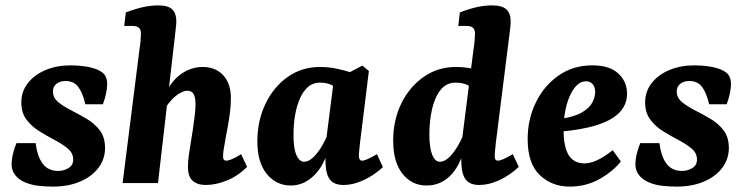

<svg xmlns="http://www.w3.org/2000/svg" viewBox="-20 -678 2762 711"><path d="M176 13Q148 13 122 10Q96 7 72 -3Q49 -13 36 -30Q23 -47 23 -69Q23 -89 29 -112Q35 -135 41 -148H112Q118 -99 138 -72Q158 -45 196 -45Q216 -45 233.5 -55.5Q251 -66 251 -87Q251 -111 231.5 -127.5Q212 -144 183.5 -159Q155 -174 126.5 -191.5Q98 -209 78.5 -234.5Q59 -260 59 -299Q59 -339 83 -370Q107 -401 148.5 -418.5Q190 -436 241 -436Q270 -436 296 -432Q322 -428 341 -420Q363 -410 370 -397Q377 -384 377 -367Q377 -353 373 -333Q369 -313 361 -292H296Q286 -335 269.5 -356.5Q253 -378 223 -378Q202 -378 189 -367.5Q176 -357 176 -340Q176 -316 195.5 -300Q215 -284 243.5 -269.5Q272 -255 301 -238Q330 -221 349.5 -195.5Q369 -170 369 -130Q369 -89 344.5 -56.5Q320 -24 276.5 -5.5Q233 13 176 13Z M742 7Q711 7 693.5 -8.5Q676 -24 676 -59Q676 -81 679 -101.5Q682 -122 686 -147Q690 -171 694 -197.5Q698 -224 701 -249Q704 -274 704 -292Q704 -315 697.5 -328.5Q691 -342 674 -342Q662 -342 646 -333Q630 -324 613 -305.5Q596 -287 582 -259L572 -285Q601 -364 641.5 -397Q682 -430 731 -430Q778 -430 806.5 -399.5Q835 -369 835 -315Q835 -288 831.5 -260.5Q828 -233 823 -207Q818 -181 814 -158Q810 -137 808 -123Q806 -109 806 -98Q806 -83 818 -83Q825 -83 838.5 -88.5Q852 -94 873 -107L895 -60Q861 -26 820 -9.5Q779 7 742 7ZM434 0 497 -499Q499 -510 500.5 -527.5Q502 -545 502 -553Q502 -569 494 -575.5Q486 -582 470 -582H440L446 -632Q483 -646 511.5 -652Q540 -658 566 -658Q603 -658 618 -643Q633 -628 633 -600Q633 -592 631.5 -578.5Q630 -565 628 -546L565 0Z M1057 9Q1002 9 967 -35Q932 -79 933 -159Q934 -234 964 -295.5Q994 -357 1046 -393.5Q1098 -430 1165 -430Q1197 -430 1228 -423.5Q1259 -417 1282 -409L1246 -340Q1227 -354 1208.5 -363Q1190 -372 1164 -372Q1139 -372 1121 -356.5Q1103 -341 1091 -314Q1079 -287 1073 -253Q1067 -219 1067 -182Q1066 -132 1077 -105.5Q1088 -79 1106 -79Q1119 -79 1132.5 -89Q1146 -99 1161 -120Q1176 -141 1190 -172L1205 -165Q1190 -79 1149.5 -35Q1109 9 1057 9ZM1253 7Q1218 7 1203 -11.5Q1188 -30 1186 -65Q1185 -78 1185 -100Q1185 -122 1185 -137L1216 -380L1322 -435L1346 -415L1313 -148Q1312 -136 1310.5 -122.5Q1309 -109 1309 -101Q1309 -83 1321 -83Q1328 -83 1340.5 -88.5Q1353 -94 1376 -107L1398 -59Q1364 -28 1325.5 -10.5Q1287 7 1253 7Z M1755 7Q1721 7 1706 -11.5Q1691 -30 1689 -65Q1688 -78 1688 -100Q1688 -122 1688 -137L1734 -499Q1736 -510 1737.5 -527.5Q1739 -545 1739 -553Q1739 -569 1731 -575.5Q1723 -582 1707 -582H1677L1683 -632Q1720 -646 1747.5 -652Q1775 -658 1802 -658Q1840 -658 1855.5 -643Q1871 -628 1871 -600Q1871 -589 1869.5 -574Q1868 -559 1866 -546L1816 -148Q1815 -136 1813.5 -122.5Q1812 -109 1812 -98Q1812 -83 1824 -83Q1831 -83 1843.5 -88.5Q1856 -94 1879 -107L1901 -60Q1867 -28 1828.5 -10.5Q1790 7 1755 7ZM1560 9Q1505 9 1470.5 -34.5Q1436 -78 1436 -157Q1436 -233 1466 -294.5Q1496 -356 1548.5 -393Q1601 -430 1668 -430Q1700 -430 1731 -423.5Q1762 -417 1785 -409L1749 -340Q1730 -354 1711.5 -363Q1693 -372 1667 -372Q1633 -372 1611.5 -345Q1590 -318 1580 -274Q1570 -230 1570 -180Q1570 -131 1580.5 -105Q1591 -79 1609 -79Q1622 -79 1635.5 -89Q1649 -99 1664 -120Q1679 -141 1693 -172L1708 -165Q1693 -79 1654.5 -35Q1616 9 1560 9Z M2173 -436Q2237 -436 2269.5 -406Q2302 -376 2302 -331Q2302 -291 2274.5 -262Q2247 -233 2191 -215Q2135 -197 2049 -190L2051 -237Q2107 -245 2135.5 -262Q2164 -279 2174 -299.5Q2184 -320 2184 -337Q2184 -355 2175 -366Q2166 -377 2150 -377Q2126 -377 2107 -352Q2088 -327 2077.5 -286.5Q2067 -246 2067 -197Q2067 -134 2086 -103.5Q2105 -73 2144 -73Q2168 -73 2195 -86.5Q2222 -100 2249 -122L2279 -80Q2251 -44 2201 -15.5Q2151 13 2089 13Q2024 13 1979 -29.5Q1934 -72 1934 -163Q1934 -236 1964 -298Q1994 -360 2048 -398Q2102 -436 2173 -436Z M2486 13Q2458 13 2432 10Q2406 7 2382 -3Q2359 -13 2346 -30Q2333 -47 2333 -69Q2333 -89 2339 -112Q2345 -135 2351 -148H2422Q2428 -99 2448 -72Q2468 -45 2506 -45Q2526 -45 2543.5 -55.5Q2561 -66 2561 -87Q2561 -111 2541.5 -127.5Q2522 -144 2493.5 -159Q2465 -174 2436.5 -191.5Q2408 -209 2388.5 -234.5Q2369 -260 2369 -299Q2369 -339 2393 -370Q2417 -401 2458.5 -418.5Q2500 -436 2551 -436Q2580 -436 2606 -432Q2632 -428 2651 -420Q2673 -410 2680 -397Q2687 -384 2687 -367Q2687 -353 2683 -333Q2679 -313 2671 -292H2606Q2596 -335 2579.5 -356.5Q2563 -378 2533 -378Q2512 -378 2499 -367.5Q2486 -357 2486 -340Q2486 -316 2505.5 -300Q2525 -284 2553.5 -269.5Q2582 -255 2611 -238Q2640 -221 2659.5 -195.5Q2679 -170 2679 -130Q2679 -89 2654.5 -56.5Q2630 -24 2586.5 -5.5Q2543 13 2486 13Z"/></svg>

Font: Yrsa
Style: Bold Italic
Weight: 700
Italic angle: -7.10001°
Version: Version 2.004